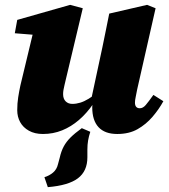

<svg xmlns="http://www.w3.org/2000/svg" viewBox="-20 -536 697 791"><path d="M177 235 163 194Q183 188 198.5 175Q214 162 219 140L226 114Q232 87 242.5 67.5Q253 48 270.5 30.5Q288 13 317 -8L352 7Q346 25 343 42.5Q340 60 340 80V112Q340 169 301 198.5Q262 228 177 235ZM157 16Q123 16 99 2.5Q75 -11 63 -33Q51 -55 51 -82Q51 -110 55 -135.5Q59 -161 64 -184L121 -421L164 -389L41 -399L51 -454L269 -516L321 -502L251 -208Q248 -195 245.5 -184.5Q243 -174 241.5 -165.5Q240 -157 240 -148Q240 -129 250.5 -118.5Q261 -108 278 -108Q294 -108 310.5 -113Q327 -118 345 -129Q363 -140 383 -156L393 -108H364Q337 -69 305 -41.5Q273 -14 236 1Q199 16 157 16ZM463 16Q412 16 386 -12Q360 -40 360 -94Q360 -102 361 -109Q362 -116 363 -123H355L402 -342Q409 -377 416 -410.5Q423 -444 430 -480L586 -516L621 -502L545 -167Q542 -150 539 -136.5Q536 -123 536 -113Q536 -102 541 -96Q546 -90 556 -90Q569 -90 580.5 -103.5Q592 -117 612 -145L653 -119Q635 -86 608.5 -55Q582 -24 547 -4Q512 16 463 16Z"/></svg>

Font: Source Serif 4 Black
Style: Italic
Weight: 900
Italic angle: -12°
Designer: Frank Grießhammer
Foundry: Adobe Systems Incorporated
Version: Version 4.004;hotconv 1.0.116;makeotfexe 2.5.65601